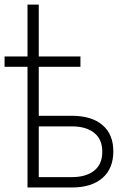

<svg xmlns="http://www.w3.org/2000/svg" viewBox="-29 -830 569 850"><path d="M327.1 -534.2H142.6V-317.4H289.1Q376.5 -317.4 424.6 -276.4Q472.7 -235.4 472.7 -160.2Q472.7 -84 424.6 -42Q376.5 0 289.1 0H92.8V-534.2H-8.8V-580.1H92.8V-809.6H142.6V-580.1H327.1ZM289.1 -45.9Q352.1 -45.9 387.9 -74.5Q423.8 -103 423.8 -158.2Q423.8 -213.4 387.9 -241.9Q352.1 -270.5 289.1 -270.5H142.6V-45.9Z"/></svg>

Font: Pretendard JP ExtraLight
Style: Regular
Weight: 200
Designer: Base glyphs from Inter by Rasmus Andersson; Hangeul glyphs from Noto Sans CJK(Source Han Sans) by Jang Soo-young and Kan
Foundry: Kil Hyung-jin
Version: Version 1.309